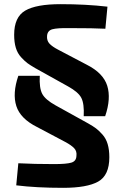

<svg xmlns="http://www.w3.org/2000/svg" viewBox="-20 -723 593 922"><path d="M307 -308 149 -396Q125 -410 112 -419.5Q99 -429 81.5 -448Q64 -467 56 -493.5Q48 -520 48 -556Q48 -641 101 -672Q154 -703 271 -703Q392 -703 496 -691L486 -585Q432 -588 314 -588Q255 -589 231.5 -582.5Q208 -576 206 -551Q204 -528 217.5 -513.5Q231 -499 260 -484L397 -412Q476 -372 495 -311Q514 -250 485 -165H382Q385 -225 370.5 -253Q356 -281 307 -308ZM68 -359H171Q168 -300 183 -272Q198 -244 247 -217L404 -130Q427 -117 441 -106.5Q455 -96 472 -77Q489 -58 497 -31Q505 -4 505 32Q505 119 451.5 149Q398 179 283 179Q154 179 58 167L68 61Q144 65 240 65Q299 65 322.5 58Q346 51 347 26Q350 3 336 -11.5Q322 -26 294 -41L158 -113Q78 -153 58.5 -213.5Q39 -274 68 -359Z"/></svg>

Font: Exo 2.0
Style: Bold
Weight: 700
Designer: Natanael Gama
Version: Version 1.001;PS 001.001;hotconv 1.0.70;makeotf.lib2.5.58329